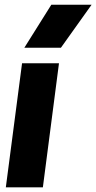

<svg xmlns="http://www.w3.org/2000/svg" viewBox="-20 -800 411 820"><path d="M199.2 -779.8H371.1L240.2 -596.2H84ZM4.9 0 74.2 -529.8H231.9L163.1 0Z"/></svg>

Font: Cooper Hewitt
Style: Bold Italic
Weight: 712
Designer: Village Type and Design LLC
Foundry: Cooper Hewitt Smithsonian Design Museum
Version: 1.000